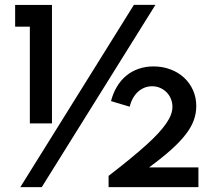

<svg xmlns="http://www.w3.org/2000/svg" viewBox="-20 -770 873 790"><path d="M426.8 0V-46.4Q475.5 -83.9 514 -115.4Q552.4 -146.8 581.6 -173.3Q610.9 -199.7 631.3 -221.9Q651.6 -244.1 664.6 -263.1Q677.6 -282.2 683.6 -298.7Q689.5 -315.3 689.5 -330.6Q689.5 -348.1 683.1 -363.4Q676.8 -378.8 665.4 -390.3Q654 -401.8 638.6 -408.5Q623.3 -415.1 605.6 -415.1Q589.3 -415.1 574.5 -409.2Q559.8 -403.3 547.8 -392.4Q535.8 -381.4 527 -365.8Q518.1 -350.1 513.7 -330.9L436.8 -354Q445.4 -387.4 461.4 -413.8Q477.3 -440.2 499.6 -458.6Q521.9 -476.9 550.2 -486.8Q578.4 -496.7 611.2 -496.7Q649.3 -496.7 681.6 -484.4Q714 -472.2 737.5 -450.3Q761 -428.4 774.3 -398.6Q787.6 -368.7 787.6 -333.3Q787.6 -303.7 777.4 -275.4Q767.2 -247 744.1 -217Q721.1 -187 684 -153.8Q646.9 -120.5 593.4 -81.3H796.4V0ZM102.8 -262.3V-660.3H42.3V-749.8H193.8V-262.3ZM63.6 0 530.9 -750H619.5L151.8 0Z"/></svg>

Font: Spartan
Style: Bold
Weight: 700
Designer: Matt Bailey, Mirko Velimirovic
Foundry: Matt Bailey
Version: Version 1.005